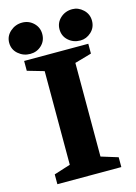

<svg xmlns="http://www.w3.org/2000/svg" viewBox="-133 -860 654 925"><g transform="rotate(-15 193.5 -398.0)"><path d="M35 0V-49L117 -75V-542L34 -566V-615H354V-566L270 -542V-75L354 -49V0ZM322 -640Q287 -640 262.5 -662Q238 -684 238 -718Q238 -751 262.5 -773.5Q287 -796 322 -796Q352 -796 376 -773.5Q400 -751 400 -718Q400 -684 376 -662Q352 -640 322 -640ZM72 -640Q38 -640 12.5 -662Q-13 -684 -13 -718Q-13 -751 12.5 -773.5Q38 -796 72 -796Q105 -796 128.5 -773.5Q152 -751 152 -718Q152 -684 128.5 -662Q105 -640 72 -640Z"/></g></svg>

Font: Manuale ExtraBold
Style: Regular
Weight: 800
Version: Version 1.002